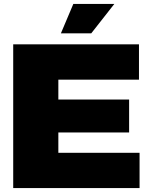

<svg xmlns="http://www.w3.org/2000/svg" viewBox="-20 -954 750 974"><path d="M47 0V-729H685V-550H231L276 -595V-134L231 -179H688V0ZM231 -282V-449H635V-282ZM289 -785 352 -934H560L443 -785Z"/></svg>

Font: Mona Sans Expanded Black
Style: Regular
Weight: 900
Width: 7
Designer: Deni Anggara
Foundry: GitHub
Version: Version 2.000